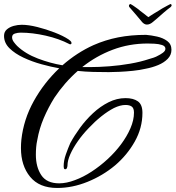

<svg xmlns="http://www.w3.org/2000/svg" viewBox="-26 -850 872 953"><path d="M820 -830Q822 -830 824 -828Q826 -826 826 -824Q826 -820 821 -815Q806 -804 788.5 -789Q771 -774 756 -760.5Q741 -747 733 -741Q718 -728 703 -728Q696 -728 689.5 -732Q683 -736 679 -741Q671 -751 651 -774.5Q631 -798 616 -815Q614 -818 614 -821Q614 -825 616.5 -827.5Q619 -830 622 -830Q625 -829 634.5 -822.5Q644 -816 654.5 -808.5Q665 -801 670 -796Q677 -791 688 -782.5Q699 -774 710 -765Q723 -774 737.5 -782.5Q752 -791 760 -796Q767 -801 780 -808.5Q793 -816 805.5 -822.5Q818 -829 820 -830ZM258 83Q169 83 123.5 27.5Q78 -28 78 -115Q78 -136 80 -156Q91 -257 141.5 -348Q192 -439 268 -511Q228 -518 180.5 -531Q133 -544 90.5 -564Q48 -584 21 -610.5Q-6 -637 -6 -672Q-6 -692 8 -704Q22 -716 42 -721.5Q62 -727 82 -727Q115 -727 159 -716Q203 -705 245.5 -688.5Q288 -672 315 -654Q319 -651 324 -646.5Q329 -642 329 -636Q329 -632 325 -630.5Q321 -629 319 -631Q267 -658 201 -673Q135 -688 76 -688Q62 -688 48 -683.5Q34 -679 34 -665Q34 -653 42.5 -641.5Q51 -630 59 -622Q100 -583 162 -559.5Q224 -536 284 -526Q356 -589 438 -626Q497 -652 560.5 -664.5Q624 -677 699 -677Q724 -675 753.5 -668.5Q783 -662 804 -646.5Q825 -631 825 -603Q825 -577 806.5 -558Q788 -539 759 -527Q730 -515 698 -509Q668 -502 633.5 -498.5Q599 -495 567 -493.5Q535 -492 514 -492Q475 -492 436.5 -493Q398 -494 360 -498Q294 -440 244 -365Q214 -317 191.5 -264.5Q169 -212 159 -155Q155 -137 153.5 -118.5Q152 -100 152 -82Q152 -21 179 19.5Q206 60 268 60Q304 60 346 44Q387 29 428.5 2Q470 -25 508 -60Q546 -95 575 -134Q604 -173 621.5 -213.5Q639 -254 639 -291Q639 -313 628 -321Q617 -329 597 -329Q571 -329 540 -314Q509 -298 477 -272.5Q445 -247 415 -215Q384 -183 361 -150Q337 -116 323 -84.5Q309 -53 309 -29Q309 -24 306.5 -17Q304 -10 298 -10Q292 -10 291 -16Q290 -22 290 -25Q290 -53 301 -84Q312 -115 323 -140Q343 -177 371.5 -216Q400 -255 436 -288.5Q472 -322 513 -342.5Q554 -363 597 -363Q636 -363 658.5 -347Q681 -331 681 -290Q681 -215 643 -147.5Q605 -80 545 -29Q484 22 408.5 52.5Q333 83 258 83ZM420 -517Q465 -517 517 -521Q569 -525 620.5 -534Q672 -543 714 -557Q725 -560 737 -564Q749 -568 759 -574Q768 -578 781.5 -587.5Q795 -597 795 -608Q795 -621 778.5 -626.5Q762 -632 741 -633Q720 -634 707 -634Q615 -634 533 -603Q451 -572 382 -517Z"/></svg>

Font: Birthstone Bounce
Style: Regular
Weight: 400
Designer: Robert E. Leuschke
Foundry: Rob Leuschke
Version: Version 1.010; ttfautohint (v1.8.3)